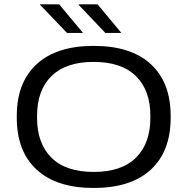

<svg xmlns="http://www.w3.org/2000/svg" viewBox="-20 -870 882 904"><path d="M421 15Q246.5 15 152.8 -71.2Q59 -157.5 59 -315.5V-324Q59 -482 152.8 -568Q246.5 -654 421 -654Q596.5 -654 690 -568Q783.5 -482 783.5 -324V-315.5Q783.5 -157.5 690 -71.2Q596.5 15 421 15ZM421 -60.5Q552.5 -60.5 620.2 -127.8Q688 -195 688 -315V-324.5Q688 -444.5 620.2 -511.5Q552.5 -578.5 421 -578.5Q289.5 -578.5 222 -511.5Q154.5 -444.5 154.5 -324.5V-315Q154.5 -195 222 -127.8Q289.5 -60.5 421 -60.5ZM258.5 -849.5 370.5 -715.5V-715H295.5L168.5 -847.5V-849.5ZM439.5 -849.5 551 -715.5V-715H476L350 -847.5V-849.5Z"/></svg>

Font: Anek Latin Expanded
Style: Regular
Weight: 400
Width: 7
Designer: Yesha Goshar
Foundry: Ek Type
Version: Version 1.003